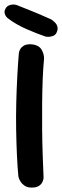

<svg xmlns="http://www.w3.org/2000/svg" viewBox="-32 -849 280 868"><path d="M111 -1Q92 -1 80 -9Q68 -17 61.5 -27Q55 -37 53 -44.5Q51 -52 51 -52Q47 -95 44.5 -149Q42 -203 41 -263Q40 -323 41.5 -383.5Q43 -444 46 -501Q49 -558 53 -606Q53 -606 54 -612.5Q55 -619 60 -627.5Q65 -636 75.5 -642.5Q86 -649 106 -649Q125 -648 137.5 -641.5Q150 -635 156 -624.5Q162 -614 164.5 -604.5Q167 -595 167 -588.5Q167 -582 167 -582Q163 -541 161 -489.5Q159 -438 158.5 -380.5Q158 -323 158.5 -264Q159 -205 161 -149Q163 -93 165 -45Q165 -45 164 -38.5Q163 -32 158 -23Q153 -14 142 -7.5Q131 -1 111 -1ZM173 -684Q155 -690 133.5 -698.5Q112 -707 89 -717Q66 -727 44 -739.5Q22 -752 4 -766Q4 -766 0 -769.5Q-4 -773 -7.5 -779.5Q-11 -786 -11.5 -794Q-12 -802 -6 -812Q0 -821 8.5 -824.5Q17 -828 25 -828.5Q33 -829 38.5 -827.5Q44 -826 44 -826Q77 -813 114 -798Q151 -783 200 -761Q200 -761 206 -756.5Q212 -752 219 -744.5Q226 -737 228 -725.5Q230 -714 223 -700Q218 -691 210 -687.5Q202 -684 193.5 -683Q185 -682 179 -683Q173 -684 173 -684Z"/></svg>

Font: Sour Gummy Medium
Style: Regular
Weight: 500
Designer: Stefie Justprince
Foundry: Eifetstype
Version: Version 1.000